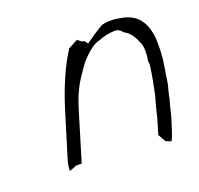

<svg xmlns="http://www.w3.org/2000/svg" viewBox="-85 -526 633 611"><g transform="rotate(-20 232.0 -220.5)"><path d="M69 -71C64 -56 62 -43 61 -29C70 -31 78 -34 85 -38H105L153 -197C163 -231 178 -271 202 -304C210 -316 223 -337 239 -352C251 -364 271 -383 294 -388C309 -394 328 -399 348 -399C363 -399 370 -389 373 -385C394 -375 405 -354 413 -334C420 -318 419 -296 415 -272L416 -260V-258C412 -228 406 -195 399 -163L392 -138C387 -121 384 -106 380 -90C375 -73 371 -60 365 -40L379 -15C383 -12 390 -9 398 -7C402 -14 406 -25 409 -34L423 -78C426 -87 427 -97 431 -109C432 -117 436 -127 438 -135C440 -149 445 -166 449 -182C452 -200 456 -226 459 -246C464 -274 464 -306 463 -334C458 -378 441 -415 393 -428C364 -434 345 -437 318 -431C308 -426 296 -418 285 -411L255 -390L248 -399C244 -405 242 -398 232 -408L226 -412L227 -414L193 -396C161 -347 133 -281 111 -208Z"/></g></svg>

Font: SolarCharger
Style: 152
Weight: 100
Designer: Mew Too
Foundry: Cannot Into Space Fonts/KineticPlasma Fonts
Version: Version 1.100